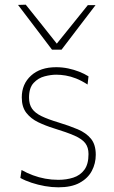

<svg xmlns="http://www.w3.org/2000/svg" viewBox="-20 -791 486 820"><path d="M229 9Q201.5 9 171.8 3.8Q142 -1.5 114.8 -10.5Q87.5 -19.5 67 -31L72 -65Q95 -52 120.5 -42.5Q146 -33 173.2 -28Q200.5 -23 229 -23Q264 -23 293.2 -32.5Q322.5 -42 340.2 -65.8Q358 -89.5 358 -133Q358 -161.5 344.2 -179.5Q330.5 -197.5 298 -211.8Q265.5 -226 210 -243Q174.5 -254 143.2 -269Q112 -284 92.5 -309Q73 -334 73 -375Q73 -432 112.5 -468Q152 -504 220 -504Q246 -504 271 -498.8Q296 -493.5 318.2 -484.8Q340.5 -476 358 -465L354 -430Q328.5 -446.5 305 -455.8Q281.5 -465 260.2 -468.5Q239 -472 220 -472Q197.5 -472 170.5 -465Q143.5 -458 123.8 -437Q104 -416 104 -374Q104 -345.5 116.8 -327Q129.5 -308.5 157.2 -295Q185 -281.5 230 -268Q276 -254 312 -238.8Q348 -223.5 368.5 -198.5Q389 -173.5 389 -130Q389 -93 372.2 -61.2Q355.5 -29.5 320.2 -10.2Q285 9 229 9ZM202 -579Q166 -626.5 129.8 -674.2Q93.5 -722 57 -770L90 -771Q125.5 -727 159.8 -683.8Q194 -640.5 229 -596.5H216Q251.5 -640.5 285.8 -683Q320 -725.5 355 -769H388Q352 -722 315.5 -674.2Q279 -626.5 243 -579Z"/></svg>

Font: Commissioner Thin Thin
Style: Regular
Weight: 250
Version: Version 1.000